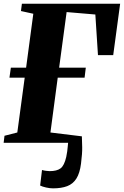

<svg xmlns="http://www.w3.org/2000/svg" viewBox="-24 -763 662 1026"><path d="M259.5 243.5Q242.5 243.5 222.5 239Q202.5 234.5 190.5 228.5L200.5 145.5Q211 148.5 223.2 150Q235.5 151.5 241.5 151.5Q279.5 151.5 299.5 136.8Q319.5 122 330 75.5Q333.5 60 335.2 46Q337 32 338 20Q339 8 340 0H-4.5L0 -37.5L68.5 -55L108 -348H26.5L34 -401.5H115.5L154 -689.5L88 -704L93 -743H618L581 -468.5H499.5L485.5 -685.5L332 -698.5L292 -401.5H434.5L428 -348H284.5L245.5 -55L413.5 -34.5Q414.5 -8 415.2 23.8Q416 55.5 409 111Q402.5 162.5 384.2 191.2Q366 220 335 231.8Q304 243.5 259.5 243.5Z"/></svg>

Font: Merriweather 72pt Black
Style: Italic
Weight: 900
Italic angle: -7.8°
Version: Version 2.101